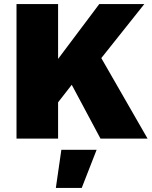

<svg xmlns="http://www.w3.org/2000/svg" viewBox="-20 -680 746 942"><path d="M332 -264 265 -178V0H61V-660H265V-391L467 -660H688L477 -395L704 0H473ZM381 242H254L281 55H454Z"/></svg>

Font: Work Sans ExtraBold
Style: Regular
Weight: 800
Designer: Wei Huang
Foundry: Wei Huang
Version: Version 1.500